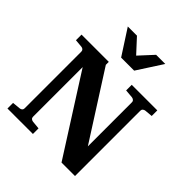

<svg xmlns="http://www.w3.org/2000/svg" viewBox="-244 -1074 1231 1231"><g transform="rotate(45 372.0 -458.5)"><path d="M661.1 -615.2Q652.8 -614.3 646 -608.4Q639.2 -602.5 639.2 -592.8V0H517.1L180.2 -528.8V-78.1Q180.2 -68.4 187 -62.7Q193.8 -57.1 202.1 -56.2L257.8 -50.8V0H26.9V-50.8L82 -56.2Q91.3 -57.1 97.7 -62.7Q104 -68.4 104 -78.1V-592.8Q104 -602.5 97.7 -608.4Q91.3 -614.3 82 -615.2L27.8 -620.1V-670.9H274.9V-644L563 -192.9V-592.8Q563 -602.5 555.9 -608.4Q548.8 -614.3 540 -615.2L482.9 -620.1V-670.9H714.8V-620.1ZM429.7 -746.1H311.5L200.7 -917.5H283.7L370.6 -823.2L457.5 -917.5H540.5Z"/></g></svg>

Font: Charis SIL Afr
Style: Bold
Weight: 700
Foundry: SIL International
Version: Version 5.000